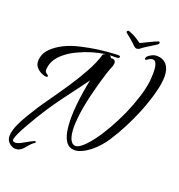

<svg xmlns="http://www.w3.org/2000/svg" viewBox="-179 -994 1260 1353"><g transform="rotate(20 451.0 -317.5)"><path d="M780 -846Q788 -846 788 -836Q788 -831 780 -824Q766 -815 745 -802Q724 -789 705 -777Q686 -765 678 -758Q664 -745 648 -745Q642 -745 635 -749.5Q628 -754 624 -758Q619 -765 605 -777Q591 -789 575.5 -802.5Q560 -816 547 -825Q543 -829 543 -833Q543 -838 547 -841Q551 -844 555 -844Q560 -842 574.5 -836.5Q589 -831 609 -820Q621 -813 631.5 -805.5Q642 -798 655 -789Q669 -796 684.5 -803Q700 -810 711 -816Q730 -826 751.5 -835Q773 -844 779 -846ZM88 211Q72 211 56.5 202.5Q41 194 29 178Q18 161 18 137Q18 101 42.5 47.5Q67 -6 114 -79Q133 -111 162.5 -154Q192 -197 223 -240Q243 -269 262 -296.5Q281 -324 296 -347Q343 -418 381.5 -488Q420 -558 439 -623L442 -626Q450 -631 458 -634L452 -633Q406 -626 359 -612Q312 -598 268 -577Q245 -567 224.5 -555Q204 -543 187 -530Q108 -471 102 -398Q101 -394 101 -388Q101 -377 106.5 -370Q112 -363 121 -358L123 -357Q128 -353 128 -348Q128 -340 116 -341Q104 -341 82.5 -350.5Q61 -360 44 -379Q27 -398 27 -424Q27 -480 68 -521Q140 -593 273 -623Q304 -630 333 -635.5Q362 -641 390 -645Q425 -650 460 -653Q495 -656 518 -657Q525 -657 530.5 -657.5Q536 -658 540 -658H543Q559 -658 559 -649Q559 -637 534 -637Q523 -637 512 -637Q501 -637 488 -636Q499 -630 502 -620H504Q507 -621 512 -621Q538 -619 538 -595Q538 -588 536 -580.5Q534 -573 531 -564Q522 -545 509.5 -506.5Q497 -468 483.5 -419.5Q470 -371 458 -320.5Q446 -270 438 -226Q423 -139 423 -78Q423 -18 437.5 14.5Q452 47 480 47Q498 47 529 21Q593 -35 668 -166Q686 -198 702.5 -231Q719 -264 735 -298Q765 -367 787 -436Q809 -505 816 -565Q817 -577 818 -593.5Q819 -610 819 -627Q819 -640 818 -652.5Q817 -665 815 -675Q807 -713 783 -713Q767 -713 745 -697Q740 -693 735 -693Q729 -693 729 -700Q729 -706 735 -716L736 -717Q746 -727 764.5 -736.5Q783 -746 802 -746Q849 -746 875.5 -714.5Q902 -683 902 -627Q902 -575 882.5 -502Q863 -429 830 -346Q802 -277 766.5 -208Q731 -139 692 -80Q662 -35 625 0.5Q588 36 550.5 56.5Q513 77 481 77Q443 77 421 49Q400 22 391 -23Q382 -68 382 -133Q382 -156 383.5 -178.5Q385 -201 387 -224Q392 -275 400 -326Q408 -377 418 -423Q403 -402 383 -375Q363 -348 343 -321L289 -249Q246 -192 201.5 -124.5Q157 -57 113 20Q51 127 51 156Q51 164 56 166Q63 170 72 170Q88 170 107.5 160Q127 150 148 138Q160 131 172 124.5Q184 118 195 114Q199 112 200 112Q207 112 207 119Q207 124 200 127Q193 130 181.5 141.5Q170 153 159.5 165.5Q149 178 144 184Q120 211 88 211Z"/></g></svg>

Font: Birthstone Bounce Medium
Style: Regular
Weight: 500
Designer: Robert E. Leuschke
Foundry: Rob Leuschke
Version: Version 1.010; ttfautohint (v1.8.3)